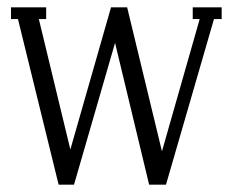

<svg xmlns="http://www.w3.org/2000/svg" viewBox="-20 -504 630 524"><path d="M140 0 29 -452H10V-484H106V-452H86L172 -96L283 -484H327L422 -91L525 -452H506V-484H585V-452H564L433 0H387L294 -387L182 0Z"/></svg>

Font: Margherita Variable
Style: Regular
Weight: 400
Designer: James Puckett
Foundry: Dunwich Type Founders
Version: Version 1.008